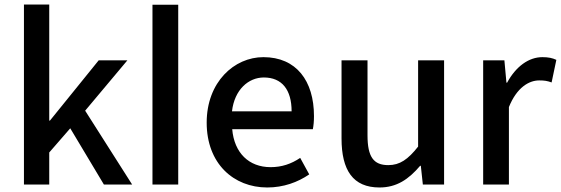

<svg xmlns="http://www.w3.org/2000/svg" viewBox="-20 -817 2483 850"><path d="M86 -797V0H198V-142L291 -249L440 0H565L357 -327L544 -550H417L201 -283H198V-797Z M655 -796V0H769V-796Z M1163 13C1235 13 1298 -10 1349 -45L1309 -118C1269 -91 1227 -77 1178 -77C1082 -77 1017 -140 1008 -245H1365C1368 -260 1370 -279 1370 -303C1370 -459 1292 -564 1146 -564C1017 -564 895 -454 895 -274C895 -93 1014 13 1163 13ZM1271 -324H1007C1018 -420 1080 -474 1148 -474C1228 -474 1271 -420 1271 -324Z M1660 13C1736 13 1789 -23 1840 -83H1843L1852 0H1946V-550H1831V-168C1786 -111 1750 -86 1699 -86C1634 -86 1607 -122 1607 -218V-550H1492V-204C1492 -63 1543 13 1660 13Z M2119 -550V0H2233V-343C2268 -430 2322 -461 2367 -461C2390 -461 2403 -459 2422 -452L2443 -552C2426 -560 2408 -564 2381 -564C2321 -564 2264 -523 2225 -451H2222L2213 -550Z"/></svg>

Font: Spoqa Han Sans Neo Medium
Style: Regular
Weight: 500
Designer: [Spoqa Han Sans Neo] Dong-huui Kim ___ Younghwa Kang ___ Yujin Lee ___ [Noto Sans] Ryoko NISHIZUKA ____ (kana & ideograp
Foundry: Spoqa (http://www.spoqa-han-sans.com)
Version: Version 1.100;hotconv 1.0.109;makeotfexe 2.5.65596